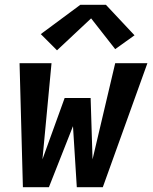

<svg xmlns="http://www.w3.org/2000/svg" viewBox="-20 -785 640 805"><path d="M76 0 62 -520H196L158 -117L251 -374H360L368 -117L463 -520H598L411 0H302L286 -256L185 0ZM219 -574 151 -642 317 -765H424L544 -637L463 -579L362 -708Z"/></svg>

Font: Iosevka SS04 XBd Ex Obl
Style: Regular
Weight: 800
Width: 7
Italic angle: -9°
Monospace: yes
Designer: Belleve Invis
Foundry: Belleve Invis
Version: Version 19.0.0; ttfautohint (v1.8.4)